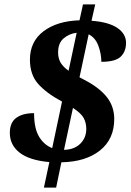

<svg xmlns="http://www.w3.org/2000/svg" viewBox="-20 -780 599 879"><path d="M206 -38Q115 -46 70 -81Q25 -116 25 -172Q25 -219 54.5 -240.5Q84 -262 136 -262Q136 -192 159 -154Q182 -116 219 -102L264 -315Q193 -353 155 -395.5Q117 -438 117 -507Q117 -590 179.5 -637Q242 -684 344 -687L360 -760H416L399 -685Q478 -679 517.5 -652Q557 -625 557 -584Q557 -544 532.5 -520.5Q508 -497 444 -497Q444 -533 430.5 -570Q417 -607 386 -623L344 -426L367 -414Q436 -378 469.5 -335Q503 -292 503 -235Q503 -143 437.5 -91Q372 -39 261 -37L237 79H181ZM331 -630Q297 -626 271.5 -604.5Q246 -583 246 -540Q246 -512 258 -492.5Q270 -473 294 -456ZM273 -94Q320 -95 347.5 -122Q375 -149 375 -190Q375 -217 363.5 -239Q352 -261 314 -286Z"/></svg>

Font: Noto Serif
Style: Bold Italic
Weight: 700
Italic angle: -12°
Designer: Monotype Design Team
Foundry: Monotype Imaging Inc.
Version: Version 2.013